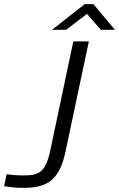

<svg xmlns="http://www.w3.org/2000/svg" viewBox="-203 -700 575 927"><path d="M-86 147C-112 147 -139 146 -171 141L-183 199C-144 205 -119 207 -89 207C28 207 85 166 113 33L226 -500H151L39 30C18 127 -12 147 -86 147ZM48 -556H116L217 -633L284 -556H352L248 -680H206Z"/></svg>

Font: LT Wave Light
Style: Italic
Weight: 300
Designer: Daniel Lyons
Version: Version 2.5 (Glyphs App)